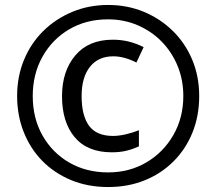

<svg xmlns="http://www.w3.org/2000/svg" viewBox="-20 -744 872 774"><path d="M416 10Q334 10 266.5 -18Q199 -46 150.5 -95.5Q102 -145 75.5 -212Q49 -279 49 -357Q49 -435 76.5 -502Q104 -569 154 -618.5Q204 -668 271 -696Q338 -724 416 -724Q493 -724 559.5 -696.5Q626 -669 676.5 -619.5Q727 -570 755 -503Q783 -436 783 -357Q783 -277 756 -210Q729 -143 679.5 -93.5Q630 -44 563 -17Q496 10 416 10ZM416 -49Q501 -49 569.5 -89Q638 -129 678.5 -199Q719 -269 719 -357Q719 -422 696 -478Q673 -534 632 -576Q591 -618 535.5 -642Q480 -666 415 -666Q327 -666 258.5 -625.5Q190 -585 151 -515Q112 -445 112 -357Q112 -267 151.5 -197.5Q191 -128 259.5 -88.5Q328 -49 416 -49ZM431 -130Q332 -130 281 -191Q230 -252 230 -356Q230 -457 283.5 -520.5Q337 -584 435 -584Q500 -584 559 -554L530 -492Q480 -517 437 -517Q376 -517 342.5 -474.5Q309 -432 309 -357Q309 -278 339 -237Q369 -196 436 -196Q459 -196 487 -202.5Q515 -209 540 -219V-154Q516 -143 490 -136.5Q464 -130 431 -130Z"/></svg>

Font: Noto Sans Sinhala UI SemiCondensed SemiBold
Style: Regular
Weight: 600
Width: 4
Designer: Jelle Bosma - Monotype Design Team
Foundry: Monotype Imaging Inc.
Version: Version 2.006; ttfautohint (v1.8.4.7-5d5b)